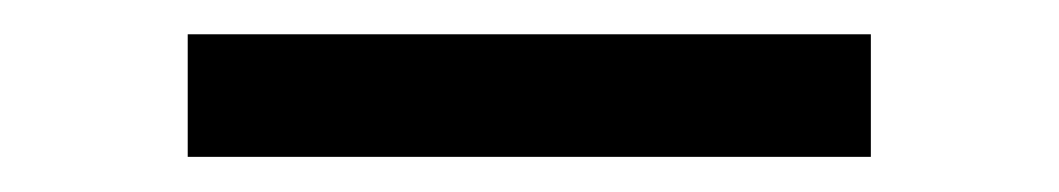

<svg xmlns="http://www.w3.org/2000/svg" viewBox="-20 -375 618 112"><path d="M488 -355V-283.5H89.5V-355Z"/></svg>

Font: Merriweather 24pt
Style: Regular
Weight: 400
Designer: Eben Sorkin
Foundry: Eben Sorkin
Version: Version 2.100